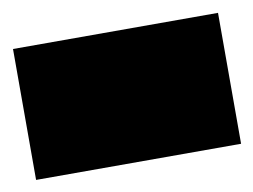

<svg xmlns="http://www.w3.org/2000/svg" viewBox="-306 -813 467 354"><g transform="rotate(-10 -72.0 -635.5)"><path d="M-263.7 -757.8Q-167 -757.8 120.1 -757.8Q120.1 -697.3 120.1 -512.7Q24.4 -512.7 -263.7 -512.7Q-263.7 -574.2 -263.7 -757.8Z"/></g></svg>

Font: Star Wars
Style: Regular
Weight: 400
Version: Version 1.0